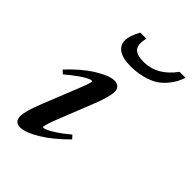

<svg xmlns="http://www.w3.org/2000/svg" viewBox="-203 -761 863 863"><g transform="rotate(45 228.0 -330.0)"><path d="M242.2 -534.2Q195.8 -534.2 169.7 -550.8Q143.6 -567.4 143.6 -599.1Q143.6 -628.4 168 -672.4H206.5Q195.8 -628.4 211.2 -608.9Q226.6 -589.4 271.5 -589.4Q356.9 -589.4 417.5 -672.4H455.6Q448.2 -652.3 440.2 -636.7Q432.1 -621.1 415 -600.8Q397.9 -580.6 376.5 -566.9Q355 -553.2 320.1 -543.7Q285.2 -534.2 242.2 -534.2ZM87.9 11.2Q51.8 11.2 51.8 -25.4Q51.8 -58.6 83.5 -136.2L144 -287.1Q169.9 -350.1 169.9 -361.3Q169.9 -365.7 165.5 -365.7Q159.7 -365.7 147 -359.6Q134.3 -353.5 109.4 -336.2Q84.5 -318.8 54.7 -293.5L38.6 -308.1Q95.7 -369.6 151.1 -403.8Q206.5 -438 238.3 -438Q255.9 -438 265.4 -428.7Q274.9 -419.4 274.9 -402.3Q274.9 -369.1 243.7 -292.5L181.6 -136.2Q158.7 -78.1 158.7 -65.4Q158.7 -61.5 162.1 -61.5Q168.5 -61.5 180.7 -66.7Q192.9 -71.8 219 -88.9Q245.1 -106 276.4 -132.3L291 -116.2Q230.5 -55.2 175.5 -22Q120.6 11.2 87.9 11.2Z"/></g></svg>

Font: Elstob 14pt SemiBold
Style: Italic
Weight: 600
Italic angle: -20°
Designer: Peter S. Baker
Version: Version 1.015